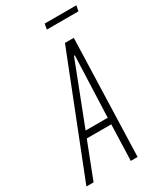

<svg xmlns="http://www.w3.org/2000/svg" viewBox="-245 -901 828 978"><g transform="rotate(-30 169.5 -412.5)"><path d="M-39 0 232 -688H284L262 0H222L229 -211H85L3 0ZM100 -249H230L244 -608H239ZM186 -793 192 -825H378L372 -793Z"/></g></svg>

Font: Saira UltraCondensed ExtraLight
Style: Italic
Weight: 250
Width: 1
Italic angle: -12°
Designer: Hector Gatti with collaboration of the Omnibus-Type team
Foundry: Omnibus-Type
Version: Version 1.101